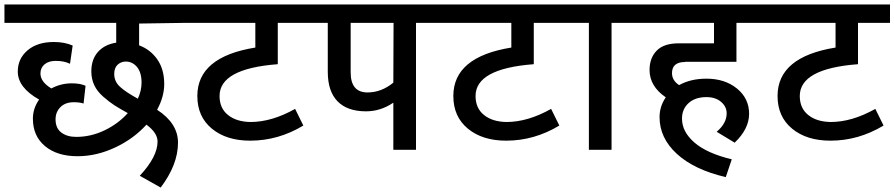

<svg xmlns="http://www.w3.org/2000/svg" viewBox="-40 -674 4025 864"><path d="M784 -571 586 -568V-470Q637 -451 668 -406.5Q699 -362 699 -296Q699 -239 667 -180Q761 -119 761 -32Q761 67 683 170L589 117Q669 31 669 -37Q669 -76 619 -113Q561 -49 477.5 -10Q394 29 309 29Q217 29 162.5 -16.5Q108 -62 108 -140Q108 -186 136 -226Q40 -280 40 -352Q40 -410 84 -447.5Q128 -485 202 -485Q251 -485 287 -469L275 -387Q249 -400 211 -400Q179 -400 160.5 -384.5Q142 -369 142 -343Q142 -306 191 -276Q234 -299 283 -299Q321 -299 345 -288L336 -208Q320 -214 292 -214Q254 -214 232 -192Q210 -170 210 -137Q210 -97 236 -77.5Q262 -58 303 -58Q369 -58 430.5 -87.5Q492 -117 535 -165Q497 -186 474.5 -200.5Q452 -215 424.5 -239Q397 -263 384 -291Q371 -319 371 -353Q371 -407 401 -440.5Q431 -474 483 -482V-571H-20V-654H784ZM580 -230V-229Q597 -266 597 -302Q597 -348 576.5 -372.5Q556 -397 526 -397Q505 -397 489.5 -383Q474 -369 474 -341Q474 -307 500.5 -283Q527 -259 580 -230Z M1209 -385Q948 -365 948 -242Q948 -187 986 -156.5Q1024 -126 1087 -125Q1183 -125 1288 -184L1325 -109Q1212 -41 1086 -41Q979 -41 913.5 -95Q848 -149 848 -242Q848 -418 1109 -460V-571H764V-654H1354V-571H1210V-385Z M1936 -654V-571H1832V0H1730V-212Q1673 -173 1607 -173Q1523 -173 1479 -218Q1435 -263 1435 -351V-571H1334V-654ZM1730 -302 1731 -571H1538V-348Q1538 -258 1614 -258Q1676 -258 1730 -302Z M2361 -385Q2100 -365 2100 -242Q2100 -187 2138 -156.5Q2176 -126 2239 -125Q2335 -125 2440 -184L2477 -109Q2364 -41 2238 -41Q2131 -41 2065.5 -95Q2000 -149 2000 -242Q2000 -418 2261 -460V-571H1916V-654H2506V-571H2362V-385Z M2817 -654V-571H2712V0H2610V-571H2486V-654Z M3043 -396V-395Q2984 -395 2984 -345Q2984 -312 3016 -291Q3068 -320 3139 -320Q3222 -320 3276.5 -275.5Q3331 -231 3331 -162Q3331 -94 3266 -32L3185 -81Q3230 -119 3230 -164Q3230 -194 3205 -215.5Q3180 -237 3139 -237Q3088 -237 3058.5 -210Q3029 -183 3029 -140Q3029 -81 3085 -32.5Q3141 16 3253 43L3226 123Q3084 90 3006 18.5Q2928 -53 2928 -147Q2928 -195 2956 -236Q2883 -286 2883 -359Q2883 -413 2915 -446Q2947 -479 3014 -479H3173V-571H2797V-654H3395V-571H3274V-396Z M3820 -385Q3559 -365 3559 -242Q3559 -187 3597 -156.5Q3635 -126 3698 -125Q3794 -125 3899 -184L3936 -109Q3823 -41 3697 -41Q3590 -41 3524.5 -95Q3459 -149 3459 -242Q3459 -418 3720 -460V-571H3375V-654H3965V-571H3821V-385Z"/></svg>

Font: Martel Sans DemiBold
Style: Regular
Weight: 600
Designer: Dan Reynolds and Mathieu Réguer
Foundry: Dan Reynolds and Mathieu Réguer
Version: Version 1.001;PS 001.001;hotconv 1.0.70;makeotf.lib2.5.58329